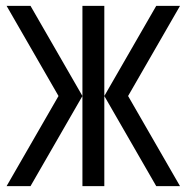

<svg xmlns="http://www.w3.org/2000/svg" viewBox="-20 -638 640 658"><path d="M337.5 -309 515.5 -618H597L419 -309ZM2.5 0 180.5 -309H262.5L84.5 0ZM180.5 -309 2.5 -618H84.5L262.5 -309ZM262.5 0V-618H337.5V0ZM515.5 0 337.5 -309H419L597 0Z"/></svg>

Font: Victor Mono Thin
Style: Regular
Weight: 100
Monospace: yes
Designer: Rune Bjørnerås
Version: Version 1.561;gftools[0.9.30]